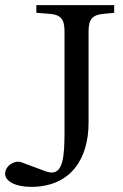

<svg xmlns="http://www.w3.org/2000/svg" viewBox="-28 -720 481 750"><path d="M93 10C249 10 318 -100 318 -241V-598C318 -645 333 -662 377 -666L418 -670V-700H114V-670L165 -666C209 -663 224 -645 224 -598V-202C224 -111 218 -46 174 -46C167 -46 159 -48 150 -51L56 -86C32 -96 -8 -74 -8 -41C-8 -13 31 10 93 10Z"/></svg>

Font: Hedvig Letters Serif 24pt
Style: Regular
Weight: 400
Designer: Alexander Örn & Tor Weibull
Foundry: Kanon Foundry
Version: Version 1.000